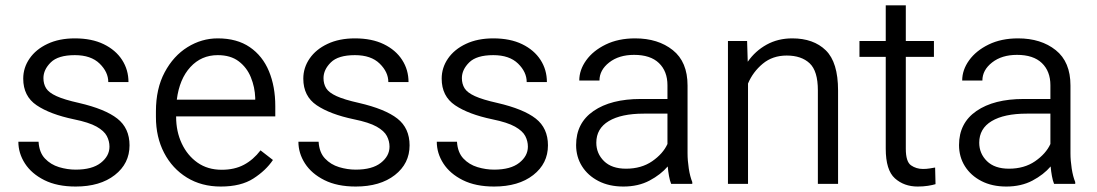

<svg xmlns="http://www.w3.org/2000/svg" viewBox="-20 -680 4055 710"><path d="M384.8 -137.7Q384.8 -158.2 375 -177Q365.2 -195.8 337.2 -211.7Q309.1 -227.5 253.4 -238.8Q165 -257.3 115.5 -290.8Q65.9 -324.2 65.9 -389.2Q65.9 -429.7 89.4 -463.6Q112.8 -497.6 155.8 -517.8Q198.7 -538.1 256.8 -538.1Q319.3 -538.1 363.5 -516.6Q407.7 -495.1 431.4 -458.5Q455.1 -421.9 455.1 -376.5H380.4Q380.4 -413.6 348.4 -444.8Q316.4 -476.1 256.8 -476.1Q194.8 -476.1 167.7 -449.2Q140.6 -422.4 140.6 -391.1Q140.6 -369.6 150.6 -353.5Q160.6 -337.4 189 -324.5Q217.3 -311.5 272 -299.3Q368.7 -276.9 413.8 -241.5Q459 -206.1 459 -142.6Q459 -75.2 404.5 -32.7Q350.1 9.8 259.8 9.8Q191.4 9.8 144 -13.9Q96.7 -37.6 72.3 -75.4Q47.9 -113.3 47.9 -155.8H122.6Q125 -116.2 146.2 -93.8Q167.5 -71.3 198.2 -62Q229 -52.7 259.8 -52.7Q320.8 -52.7 352.8 -77.9Q384.8 -103 384.8 -137.7Z M796.4 9.8Q725.1 9.8 671.1 -23.4Q617.2 -56.6 586.9 -114.7Q556.6 -172.9 556.6 -247.6V-268.1Q556.6 -352.1 588.9 -412.6Q621.1 -473.1 673.3 -505.6Q725.6 -538.1 785.2 -538.1Q856.4 -538.1 903.8 -505.6Q951.2 -473.1 974.6 -416.5Q998 -359.9 998 -287.6V-249.5H631.3V-247.6Q631.3 -193.8 652.1 -149.4Q672.9 -105 710.4 -78.6Q748 -52.2 799.8 -52.2Q847.2 -52.2 881.8 -70.6Q916.5 -88.9 943.4 -124L989.3 -88.4Q963.4 -49.8 917.2 -20Q871.1 9.8 796.4 9.8ZM785.2 -476.1Q724.6 -476.1 684.1 -432.1Q643.6 -388.2 633.8 -311.5H923.8V-318.4Q922.4 -357.9 907.7 -394Q893.1 -430.2 863 -453.1Q833 -476.1 785.2 -476.1Z M1420.4 -137.7Q1420.4 -158.2 1410.6 -177Q1400.9 -195.8 1372.8 -211.7Q1344.7 -227.5 1289.1 -238.8Q1200.7 -257.3 1151.1 -290.8Q1101.6 -324.2 1101.6 -389.2Q1101.6 -429.7 1125 -463.6Q1148.4 -497.6 1191.4 -517.8Q1234.4 -538.1 1292.5 -538.1Q1355 -538.1 1399.2 -516.6Q1443.4 -495.1 1467 -458.5Q1490.7 -421.9 1490.7 -376.5H1416Q1416 -413.6 1384 -444.8Q1352.1 -476.1 1292.5 -476.1Q1230.5 -476.1 1203.4 -449.2Q1176.3 -422.4 1176.3 -391.1Q1176.3 -369.6 1186.3 -353.5Q1196.3 -337.4 1224.6 -324.5Q1252.9 -311.5 1307.6 -299.3Q1404.3 -276.9 1449.5 -241.5Q1494.6 -206.1 1494.6 -142.6Q1494.6 -75.2 1440.2 -32.7Q1385.7 9.8 1295.4 9.8Q1227.1 9.8 1179.7 -13.9Q1132.3 -37.6 1107.9 -75.4Q1083.5 -113.3 1083.5 -155.8H1158.2Q1160.6 -116.2 1181.9 -93.8Q1203.1 -71.3 1233.9 -62Q1264.6 -52.7 1295.4 -52.7Q1356.4 -52.7 1388.4 -77.9Q1420.4 -103 1420.4 -137.7Z M1932.1 -137.7Q1932.1 -158.2 1922.4 -177Q1912.6 -195.8 1884.5 -211.7Q1856.4 -227.5 1800.8 -238.8Q1712.4 -257.3 1662.8 -290.8Q1613.3 -324.2 1613.3 -389.2Q1613.3 -429.7 1636.7 -463.6Q1660.2 -497.6 1703.1 -517.8Q1746.1 -538.1 1804.2 -538.1Q1866.7 -538.1 1910.9 -516.6Q1955.1 -495.1 1978.8 -458.5Q2002.4 -421.9 2002.4 -376.5H1927.7Q1927.7 -413.6 1895.8 -444.8Q1863.8 -476.1 1804.2 -476.1Q1742.2 -476.1 1715.1 -449.2Q1688 -422.4 1688 -391.1Q1688 -369.6 1698 -353.5Q1708 -337.4 1736.3 -324.5Q1764.6 -311.5 1819.3 -299.3Q1916 -276.9 1961.2 -241.5Q2006.3 -206.1 2006.3 -142.6Q2006.3 -75.2 1951.9 -32.7Q1897.5 9.8 1807.1 9.8Q1738.8 9.8 1691.4 -13.9Q1644 -37.6 1619.6 -75.4Q1595.2 -113.3 1595.2 -155.8H1669.9Q1672.4 -116.2 1693.6 -93.8Q1714.8 -71.3 1745.6 -62Q1776.4 -52.7 1807.1 -52.7Q1868.2 -52.7 1900.1 -77.9Q1932.1 -103 1932.1 -137.7Z M2461.9 0Q2457 -11.7 2453.9 -29.1Q2450.7 -46.4 2449.2 -64.5Q2423.3 -34.2 2381.8 -12.2Q2340.3 9.8 2285.2 9.8Q2232.4 9.8 2193.1 -10.5Q2153.8 -30.8 2132.1 -65.4Q2110.4 -100.1 2110.4 -143.6Q2110.4 -225.1 2174.8 -269.5Q2239.3 -314 2349.6 -314H2448.2V-364.7Q2448.2 -416.5 2416.7 -446.8Q2385.3 -477.1 2324.7 -477.1Q2268.6 -477.1 2232.7 -449Q2196.8 -420.9 2196.8 -382.3H2122.1Q2122.1 -421.4 2147.7 -457Q2173.3 -492.7 2220 -515.4Q2266.6 -538.1 2328.6 -538.1Q2413.6 -538.1 2468 -494.6Q2522.5 -451.2 2522.5 -363.8V-113.3Q2522.5 -86.4 2527.1 -56.6Q2531.7 -26.9 2540 -6.8V0ZM2294.9 -56.2Q2351.6 -56.2 2391.6 -83.7Q2431.6 -111.3 2448.2 -147.5V-259.8H2360.8Q2277.3 -259.8 2231.2 -232.2Q2185.1 -204.6 2185.1 -152.3Q2185.1 -112.3 2213.6 -84.2Q2242.2 -56.2 2294.9 -56.2Z M2889.2 -474.6Q2836.9 -474.6 2800.5 -444.3Q2764.2 -414.1 2746.1 -371.1V0H2671.9V-528.3H2742.7L2745.1 -451.7Q2772.9 -491.7 2814.9 -514.9Q2856.9 -538.1 2909.7 -538.1Q2988.3 -538.1 3033.7 -493.9Q3079.1 -449.7 3079.1 -345.2V0H3004.4V-345.7Q3004.4 -417.5 2973.9 -446Q2943.4 -474.6 2889.2 -474.6Z M3433.6 -528.3V-469.7H3329.6V-129.9Q3329.6 -82 3348.9 -68.6Q3368.2 -55.2 3393.1 -55.2Q3405.8 -55.2 3418 -57.1Q3430.2 -59.1 3438 -60.5L3439.5 1Q3428.7 4.4 3411.4 7.1Q3394 9.8 3373.5 9.8Q3323.2 9.8 3289.3 -20.5Q3255.4 -50.8 3255.4 -130.4V-469.7H3158.2V-528.3H3255.4V-660.2H3329.6V-528.3Z M3877.9 0Q3873 -11.7 3869.9 -29.1Q3866.7 -46.4 3865.2 -64.5Q3839.4 -34.2 3797.9 -12.2Q3756.3 9.8 3701.2 9.8Q3648.4 9.8 3609.1 -10.5Q3569.8 -30.8 3548.1 -65.4Q3526.4 -100.1 3526.4 -143.6Q3526.4 -225.1 3590.8 -269.5Q3655.3 -314 3765.6 -314H3864.3V-364.7Q3864.3 -416.5 3832.8 -446.8Q3801.3 -477.1 3740.7 -477.1Q3684.6 -477.1 3648.7 -449Q3612.8 -420.9 3612.8 -382.3H3538.1Q3538.1 -421.4 3563.7 -457Q3589.4 -492.7 3636 -515.4Q3682.6 -538.1 3744.6 -538.1Q3829.6 -538.1 3884 -494.6Q3938.5 -451.2 3938.5 -363.8V-113.3Q3938.5 -86.4 3943.1 -56.6Q3947.8 -26.9 3956.1 -6.8V0ZM3710.9 -56.2Q3767.6 -56.2 3807.6 -83.7Q3847.7 -111.3 3864.3 -147.5V-259.8H3776.9Q3693.4 -259.8 3647.2 -232.2Q3601.1 -204.6 3601.1 -152.3Q3601.1 -112.3 3629.6 -84.2Q3658.2 -56.2 3710.9 -56.2Z"/></svg>

Font: Vazirmatn FD Light
Style: Regular
Weight: 300
Designer: Saber Rastikerdar
Foundry: Saber Rastikerdar
Version: Version 33.003